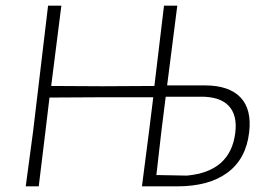

<svg xmlns="http://www.w3.org/2000/svg" viewBox="-20 -659 945 679"><path d="M71 0 97 -194 150 -639H197L161 -355L342 -354L526 -355L560 -639H607L571 -357H704Q790 -357 830.5 -314.5Q871 -272 861 -190Q850 -97 784.5 -48.5Q719 0 607 0H482L507 -194L522 -315H332L155 -314L141 -197L117 0ZM551 -197 533 -40 641 -38Q795 -52 812 -189Q820 -252 788.5 -285Q757 -318 688 -317H566Z"/></svg>

Font: Alegreya Sans Light
Style: Italic
Weight: 300
Italic angle: -7°
Designer: Juan Pablo del Peral
Foundry: Huerta Tipografica
Version: Version 2.007